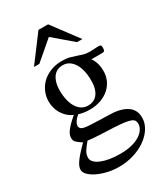

<svg xmlns="http://www.w3.org/2000/svg" viewBox="-217 -769 935 1079"><g transform="rotate(-30 250.0 -230.0)"><path d="M481.9 -407.7Q481.9 -405.3 481 -398.7Q480 -392.1 477.5 -388.7Q475.1 -386.7 470.9 -386Q466.8 -385.3 461.9 -384.8Q456.5 -384.3 450.2 -384.8H393.1Q405.8 -367.7 412.6 -345.5Q419.4 -323.2 419.4 -295.4Q419.9 -264.6 408.2 -237.3Q396.5 -210 373.8 -189.2Q351.1 -168.5 318.4 -156.2Q285.6 -144 243.7 -144Q226.6 -144 209.5 -146.5Q192.4 -148.9 175.3 -154.3Q165.5 -147 156.7 -137.2Q147.9 -127.4 143.1 -117.4Q138.2 -107.4 138.4 -97.9Q138.7 -88.4 146 -81.5Q148.9 -78.6 153.1 -76.7Q157.2 -74.7 164.6 -73Q171.9 -71.3 183.6 -70.1Q195.3 -68.8 213.6 -68.1Q231.9 -67.4 258.1 -66.4Q284.2 -65.4 320.3 -64.5Q329.1 -64.5 344 -63.7Q358.9 -63 376.5 -59.8Q394 -56.6 411.6 -50Q429.2 -43.5 443.8 -32Q458.5 -20.5 467.5 -2.4Q476.6 15.6 476.6 41.5Q476.6 75.2 457.5 106.7Q438.5 138.2 404.8 162.8Q371.1 187.5 325.4 202.1Q279.8 216.8 226.1 216.8Q189 216.8 153.6 208.5Q118.2 200.2 90.8 187Q63.5 173.8 46.6 157Q29.8 140.1 29.8 123Q29.8 113.3 33.9 102.1Q38.1 90.8 48.1 76.2Q58.1 61.5 75.4 42Q92.8 22.5 119.1 -3.9Q96.7 -18.1 85 -29.3Q73.2 -40.5 73.2 -57.6Q73.2 -66.4 75.9 -75.9Q78.6 -85.4 86.9 -97.7Q95.2 -109.9 110.6 -126Q126 -142.1 151.4 -163.6Q129.9 -172.9 114 -187.7Q98.1 -202.6 87.4 -220.5Q76.7 -238.3 71.5 -258.5Q66.4 -278.8 66.4 -299.3Q66.4 -330.6 78.6 -359.6Q90.8 -388.7 113.5 -410.9Q136.2 -433.1 169.4 -446.5Q202.6 -460 244.1 -460Q272.9 -460 293.5 -454.6Q314 -449.2 331.3 -443.1Q348.6 -437 366.2 -431.6Q383.8 -426.3 406.7 -426.3Q421.9 -426.3 431.9 -427Q441.9 -427.7 449.2 -428.2Q456.5 -428.7 462.4 -428.7Q468.8 -428.7 475.6 -427.2Q481.9 -425.8 481.9 -407.7ZM333 -282.7Q333 -317.4 326.4 -345.7Q319.8 -374 307.1 -394.3Q294.4 -414.6 276.6 -425.8Q258.8 -437 235.8 -437Q218.3 -437 202.9 -430.4Q187.5 -423.8 176 -409.4Q164.6 -395 158 -373Q151.4 -351.1 151.4 -320.3Q151.4 -287.1 158 -259.3Q164.6 -231.4 177 -211.2Q189.5 -190.9 207.5 -179.7Q225.6 -168.5 249 -168.5Q266.6 -168.5 282 -175Q297.4 -181.6 308.8 -195.6Q320.3 -209.5 326.7 -231Q333 -252.4 333 -282.7ZM440.9 59.6Q440.9 47.9 435.8 39.3Q430.7 30.8 416.7 25.1Q402.8 19.5 378.7 16.1Q354.5 12.7 315.9 10.7Q260.7 8.3 218.3 6.3Q175.8 4.4 146 0Q125 24.4 112.5 43.7Q100.1 63 100.1 85.4Q100.1 101.1 112.3 114Q124.5 127 147 136.5Q169.4 146 200.4 151.4Q231.4 156.7 269 156.7Q313 156.7 345.2 148.2Q377.4 139.6 398.7 125.7Q419.9 111.8 430.4 94.5Q440.9 77.1 440.9 59.6ZM371.6 -508.8 249 -613.3 127 -508.8H92.3L218.3 -676.8H280.8L406.2 -508.8Z"/></g></svg>

Font: Doulos SIL APac
Style: Regular
Weight: 400
Designer: Walt Agee, Victor Gaultney, Peter Martin, Debbi Hosken, Becca Hirsbrunner
Foundry: SIL International
Version: Version 5.000